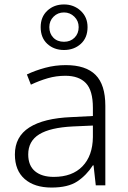

<svg xmlns="http://www.w3.org/2000/svg" viewBox="-20 -834 576 864"><path d="M276 -541Q366 -541 410 -497Q454 -453 454 -358V0H411L401 -90H398Q369 -45 327.5 -17.5Q286 10 212 10Q135 10 91 -28.5Q47 -67 47 -139Q47 -219 112 -260.5Q177 -302 301 -307L398 -312V-349Q398 -427 366.5 -460Q335 -493 274 -493Q233 -493 195 -482Q157 -471 119 -453L101 -499Q139 -517 183.5 -529Q228 -541 276 -541ZM308 -265Q206 -260 156.5 -229.5Q107 -199 107 -139Q107 -89 137.5 -63.5Q168 -38 222 -38Q305 -38 351 -85.5Q397 -133 398 -217V-269ZM268 -609Q223 -609 193 -636.5Q163 -664 163 -712Q163 -758 193 -786Q223 -814 268 -814Q312 -814 343 -785.5Q374 -757 374 -712Q374 -664 343.5 -636.5Q313 -609 268 -609ZM268 -646Q297 -646 315.5 -664.5Q334 -683 334 -712Q334 -740 314.5 -759Q295 -778 268 -778Q240 -778 221 -759Q202 -740 202 -712Q202 -683 220 -664.5Q238 -646 268 -646Z"/></svg>

Font: RS Noto Sans Light
Style: Regular
Weight: 300
Designer: Monotype Design Team
Foundry: Monotype Imaging Inc.
Version: Version 3.10